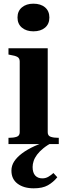

<svg xmlns="http://www.w3.org/2000/svg" viewBox="-20 -782 358 1042"><path d="M161 -612Q123 -612 99 -632Q75 -652 75 -687Q75 -722 99 -742Q123 -762 161 -762Q201 -762 224.5 -742Q248 -722 248 -687Q248 -652 224.5 -632Q201 -612 161 -612ZM239 -520V-64Q239 -45 255.5 -39.5Q272 -34 297 -34H299V0H26V-34H28Q53 -34 70 -39.5Q87 -45 87 -64V-448Q87 -466 74.5 -473Q62 -480 36 -484L26 -486V-520ZM259 -24 269 -12Q237 5 215.5 22.5Q194 40 181 57.5Q168 75 162.5 92Q157 109 157 124Q157 155 171 170.5Q185 186 210 186Q228 186 243 177Q258 168 270 157L291 180Q269 207 240 223.5Q211 240 163 240Q109 240 75.5 215Q42 190 42 144Q42 117 57 94Q72 71 100 50Q128 29 168.5 10.5Q209 -8 259 -24Z"/></svg>

Font: Roboto Serif 144pt SemiBold
Style: Regular
Weight: 600
Version: Version 1.008